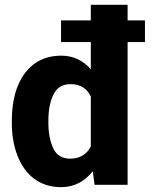

<svg xmlns="http://www.w3.org/2000/svg" viewBox="-20 -770 678 800"><path d="M29.3 -257.8C29.3 -206.5 37.1 -161.1 53.2 -120.6C84.5 -40 146 9.8 234.4 9.8C291 9.8 334 -15.6 366.7 -56.6L374 0H511.7V-594.7H584V-685.1H511.7V-750H358.4V-685.1H234.4V-594.7H358.4V-481.4C327.1 -517.1 286.6 -538.1 235.4 -538.1C102.1 -538.1 29.3 -429.2 29.3 -268.1ZM181.6 -268.1C181.6 -311 188.5 -347.2 202.6 -376C216.8 -404.8 240.2 -419.4 273.9 -419.4C314 -419.4 342.3 -402.3 358.4 -367.7V-160.2C342.8 -128.4 314 -108.9 272.9 -108.9C238.8 -108.9 214.8 -123.5 201.7 -152.3C188.5 -181.2 181.6 -216.3 181.6 -257.8Z"/></svg>

Font: Vazirmatn ExtraBold
Style: Regular
Weight: 800
Designer: Saber Rastikerdar
Foundry: Saber Rastikerdar
Version: Version 33.003